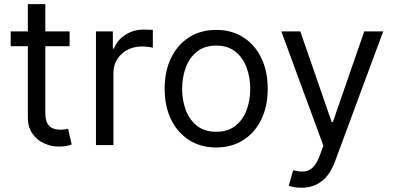

<svg xmlns="http://www.w3.org/2000/svg" viewBox="-20 -696 1892 921"><path d="M313.9 -545.5V-474.4H197.4V-156.2Q197.4 -120.7 207.9 -103.2Q218.4 -85.6 234.9 -79.7Q251.4 -73.9 269.9 -73.9Q283.7 -73.9 292.6 -75.5Q301.5 -77.1 306.8 -78.1L323.9 -2.8Q315.3 0.4 300.1 3.7Q284.8 7.1 261.4 7.1Q225.9 7.1 191.9 -8.2Q158 -23.4 135.8 -54.7Q113.6 -85.9 113.6 -133.5V-474.4H31.2V-545.5H113.6V-676.1H197.4V-545.5Z M440.3 0V-545.5H521.3V-463.1H527Q541.9 -503.6 581 -528.8Q620 -554 669 -554Q678.3 -554 692.1 -553.6Q706 -553.3 713.1 -552.6V-467.3Q708.8 -468.4 693.7 -470.7Q678.6 -473 661.9 -473Q602.3 -473 563.2 -436.8Q524.1 -400.6 524.1 -345.2V0Z M1017 11.4Q943.2 11.4 887.6 -23.8Q832 -58.9 801 -122.2Q769.9 -185.4 769.9 -269.9Q769.9 -355.1 801 -418.7Q832 -482.2 887.6 -517.4Q943.2 -552.6 1017 -552.6Q1090.9 -552.6 1146.5 -517.4Q1202.1 -482.2 1233.1 -418.7Q1264.2 -355.1 1264.2 -269.9Q1264.2 -185.4 1233.1 -122.2Q1202.1 -58.9 1146.5 -23.8Q1090.9 11.4 1017 11.4ZM1017 -63.9Q1073.2 -63.9 1109.4 -92.7Q1145.6 -121.4 1163 -168.3Q1180.4 -215.2 1180.4 -269.9Q1180.4 -324.6 1163 -371.8Q1145.6 -419 1109.4 -448.2Q1073.2 -477.3 1017 -477.3Q960.9 -477.3 924.7 -448.2Q888.5 -419 871.1 -371.8Q853.7 -324.6 853.7 -269.9Q853.7 -215.2 871.1 -168.3Q888.5 -121.4 924.7 -92.7Q960.9 -63.9 1017 -63.9Z M1426.1 204.5Q1404.8 204.5 1388.1 201.2Q1371.4 197.8 1365.1 194.6L1386.4 120.7Q1416.9 128.6 1440.3 126.4Q1463.8 124.3 1482.1 105.6Q1500.4 87 1515.6 45.5L1531.2 2.8L1329.5 -545.5H1420.5L1571 -110.8H1576.7L1727.3 -545.5H1818.2L1586.6 79.5Q1540.1 204.5 1426.1 204.5Z"/></svg>

Font: Inter Alia
Style: Regular
Weight: 400
Designer: Rasmus Andersson (Latin, Greek, Cyrillic etc.) and Evan from Shavian.info (Shavian, old style figures)
Foundry: Shavian.info
Version: Version 0.001;git-37ab20767